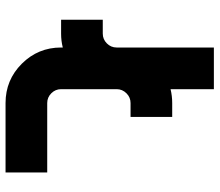

<svg xmlns="http://www.w3.org/2000/svg" viewBox="-68 -704 772 675"><g transform="rotate(90 317.5 -366.0)"><path d="M293 -390.6V-195.3Q293 -175.3 307.4 -160.9Q321.8 -146.5 341.8 -146.5H585.9V0H341.8Q260.7 0 203.6 -57.1Q146.5 -114.3 146.5 -195.3V-201.2Q123 -195.3 97.7 -195.3H48.8V-341.8H97.7Q117.7 -341.8 132.1 -356.2Q146.5 -370.6 146.5 -390.6V-732.4H293V-580.1Q316.4 -585.9 341.8 -585.9H390.6V-439.5H341.8Q321.8 -439.5 307.4 -425Q293 -410.6 293 -390.6Z"/></g></svg>

Font: Audex
Style: Regular
Weight: 400
Designer: GGBotNet
Foundry: GGBotNet
Version: 1.00